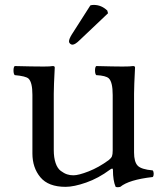

<svg xmlns="http://www.w3.org/2000/svg" viewBox="-20 -751 680 782"><path d="M348 -729Q354 -731 362 -731Q393 -731 417 -708L420 -697L305 -588Q286 -569 275 -569Q270 -569 265.5 -573Q261 -577 261 -582Q261 -592 272 -610ZM247 10Q177 10 144.5 -29Q112 -68 112 -126V-365Q112 -416 96 -431Q85 -441 40 -445Q35 -450 35 -464Q35 -478 40 -482Q114 -480 158 -480Q185 -480 195 -482Q203 -482 203 -476Q199 -399 199 -369V-140Q199 -109 206.5 -87Q214 -65 227.5 -55Q241 -45 253 -41Q265 -37 279 -37Q300 -37 341 -53Q382 -69 423 -99Q433 -107 436 -114.5Q439 -122 439 -138V-364Q439 -417 423 -432Q411 -443 372 -445Q367 -450 367 -464Q367 -478 372 -482Q446 -480 479 -480Q512 -480 522 -482Q530 -482 530 -476Q526 -399 526 -369V-130Q526 -92 540.5 -76.5Q555 -61 602 -57Q606 -52 606 -43Q606 -34 602 -30Q505 -19 470 10Q458 13 451 10Q440 -15 440 -59Q440 -69 428 -60Q381 -25 331 -7.5Q281 10 247 10Z"/></svg>

Font: Linux Libertine Mono O
Style: Mono
Weight: 400
Designer: Philipp H. Poll
Foundry: Philipp H. Poll
Version: Version 5.1.7